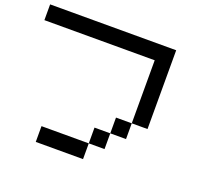

<svg xmlns="http://www.w3.org/2000/svg" viewBox="-132 -973 1265 1145"><g transform="rotate(20 500.0 -400.0)"><path d="M800 -300H700V-700H0V-800H800ZM200 0V-100H500V0ZM500 -100V-200H600V-100ZM600 -200V-300H700V-200Z"/></g></svg>

Font: Galmuri9 Regular
Style: Regular
Weight: 400
Designer: Lee Minseo (quiple)
Version: Version 2.399;hotconv 1.1.1;makeotfexe 2.6.0 DEVELOPMENT